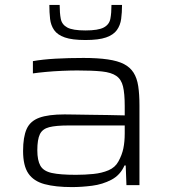

<svg xmlns="http://www.w3.org/2000/svg" viewBox="-20 -754 698 782"><path d="M273 8Q206 8 161.5 -4Q117 -16 95.5 -47.5Q74 -79 74 -139Q74 -196 88.5 -228.5Q103 -261 140 -274.5Q177 -288 243 -288Q255 -288 282 -287.5Q309 -287 345 -286.5Q381 -286 418.5 -285.5Q456 -285 488 -284V-322Q488 -373 481 -402Q474 -431 453.5 -445Q433 -459 395 -463Q357 -467 295 -467Q268 -467 233 -465.5Q198 -464 166 -461Q134 -458 114 -455V-505Q153 -512 206 -515Q259 -518 320 -518Q378 -518 419 -512Q460 -506 485 -493Q510 -480 524 -458Q538 -436 543 -403Q548 -370 548 -325V0H495L492 -80H487Q470 -41 434 -22Q398 -3 355 2.5Q312 8 273 8ZM289 -42Q326 -42 360.5 -45.5Q395 -49 422 -60.5Q449 -72 462 -96Q477 -123 482.5 -150Q488 -177 488 -211V-243H259Q208 -243 180.5 -236Q153 -229 142.5 -207.5Q132 -186 132 -142Q132 -101 144.5 -79Q157 -57 191 -49.5Q225 -42 289 -42ZM328 -591Q274 -591 244 -601.5Q214 -612 200.5 -631.5Q187 -651 184 -677Q181 -703 181 -734H223Q223 -701 227.5 -677.5Q232 -654 254 -642Q276 -630 328 -630Q380 -630 402.5 -642Q425 -654 429.5 -677.5Q434 -701 434 -734H477Q477 -703 473.5 -677Q470 -651 456 -631.5Q442 -612 412 -601.5Q382 -591 328 -591Z"/></svg>

Font: Saira Expanded Light
Style: Regular
Weight: 300
Width: 7
Designer: Hector Gatti with collaboration of the Omnibus-Type team
Foundry: Omnibus-Type
Version: Version 1.101